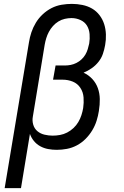

<svg xmlns="http://www.w3.org/2000/svg" viewBox="-20 -763 640 988"><path d="M4 205 129 -545Q133 -571 141.5 -596.5Q150 -622 164.5 -646Q179 -670 200 -689.5Q221 -709 245.5 -721.5Q270 -734 297 -738.5Q324 -743 350 -743Q377 -743 404 -737.5Q431 -732 453.5 -719Q476 -706 492 -685Q508 -664 516 -639Q524 -614 525 -586Q526 -558 521 -531Q517 -508 509.5 -486Q502 -464 487 -445Q472 -426 452 -412Q432 -398 410 -389Q436 -377 455 -356.5Q474 -336 483.5 -309.5Q493 -283 493.5 -253.5Q494 -224 489 -194Q489 -194 489 -194Q489 -194 489 -194V-193Q485 -167 477 -141.5Q469 -116 454.5 -92Q440 -68 420 -48Q400 -28 375.5 -15Q351 -2 324.5 3Q298 8 272 8Q250 8 228 4Q206 0 187 -10.5Q168 -21 154.5 -37.5Q141 -54 134 -74L88 205ZM251 -65Q270 -65 289 -68.5Q308 -72 325.5 -81Q343 -90 358 -104Q373 -118 383 -135Q393 -152 399 -170.5Q405 -189 408 -207Q412 -234 410 -261.5Q408 -289 393.5 -311Q379 -333 354.5 -343Q330 -353 302 -353H253L266 -426H314Q329 -426 344 -429Q359 -432 373 -439Q387 -446 399 -457Q411 -468 419 -481.5Q427 -495 431.5 -510Q436 -525 439 -539Q443 -563 441 -587.5Q439 -612 427.5 -631Q416 -650 394 -660Q372 -670 348 -670Q331 -670 313.5 -666Q296 -662 280.5 -652.5Q265 -643 252.5 -629Q240 -615 231.5 -599Q223 -583 218 -566.5Q213 -550 210 -533L149 -163Q145 -142 151 -121.5Q157 -101 172.5 -88Q188 -75 209 -70Q230 -65 251 -65Z"/></svg>

Font: Iosevka Slab Extended Oblique
Style: Regular
Weight: 400
Width: 7
Italic angle: -9°
Monospace: yes
Designer: Belleve Invis
Foundry: Belleve Invis
Version: Version 11.1.0; ttfautohint (v1.8.3)